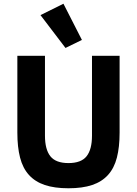

<svg xmlns="http://www.w3.org/2000/svg" viewBox="-20 -997 734 1029"><path d="M221 -698V-270Q221 -196 250 -159.5Q279 -123 347 -123Q415 -123 444 -159.5Q473 -196 473 -270V-698H621V-286Q621 -209 606.5 -152.5Q592 -96 559 -59.5Q526 -23 474 -5.5Q422 12 347 12Q272 12 220 -5.5Q168 -23 135 -59.5Q102 -96 87.5 -152.5Q73 -209 73 -286V-698ZM197 -916 320 -977 419 -783 331 -740Z"/></svg>

Font: IBM Plex Arabic
Style: Bold
Weight: 700
Designer: Mike Abbink, Paul van der Laan, Pieter van Rosmalen, Wael Morcos, Khajak Apelian
Foundry: Bold Monday
Version: Version 1.0